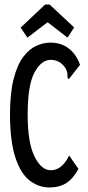

<svg xmlns="http://www.w3.org/2000/svg" viewBox="-20 -817 390 847"><path d="M198 10Q151 10 111.5 -20Q72 -50 48.5 -120Q25 -190 24 -308Q24 -405 40 -468Q56 -531 82.5 -566Q109 -601 140.5 -615Q172 -629 202 -629Q250 -629 283.5 -603Q317 -577 333 -531L290 -476L284 -468L278 -473Q278 -481 277.5 -490.5Q277 -500 270 -515Q255 -537 238.5 -545Q222 -553 204 -553Q162 -553 132 -497Q102 -441 102 -312Q102 -188 132 -127Q162 -66 204 -66Q230 -66 250 -83Q270 -100 285 -131L326 -72Q303 -29 272.5 -9.5Q242 10 198 10ZM101 -651 71 -695 179 -797H199L307 -696L278 -651L190 -719Z"/></svg>

Font: Inconsolata ExtraCondensed SemiBold
Style: Regular
Weight: 600
Width: 2
Monospace: yes
Designer: Raph Levien, Cyreal, Brenton Simpson
Foundry: Raph Levien, Cyreal, Google
Version: Version 3.001; ttfautohint (v1.8.2.53-6de2)